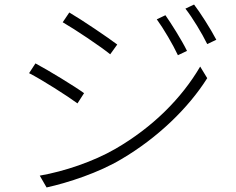

<svg xmlns="http://www.w3.org/2000/svg" viewBox="-20 -801 1040 845"><path d="M708 -734 670 -716C700 -675 741 -605 763 -558L803 -577C779 -626 732 -700 708 -734ZM834 -781 796 -763C828 -722 869 -654 892 -607L932 -626C907 -674 859 -749 834 -781ZM285 -746 256 -703C310 -672 422 -597 465 -562L496 -605C458 -634 340 -714 285 -746ZM155 -28 185 24C280 3 415 -41 515 -101C673 -194 809 -325 892 -457L861 -508C779 -368 652 -241 488 -146C391 -90 264 -47 155 -28ZM136 -522 108 -479C165 -450 276 -379 321 -346L350 -391C312 -419 191 -493 136 -522Z"/></svg>

Font: Noto Sans CJK KR Light
Style: Regular
Weight: 300
Designer: Ryoko NISHIZUKA (kana & ideographs); Paul D. Hunt (Latin, Greek & Cyrillic); Wenlong ZHANG (bopomofo); Sandoll Communica
Foundry: Adobe Systems Incorporated
Version: Version 1.004;PS 1.004;hotconv 1.0.82;makeotf.lib2.5.63406